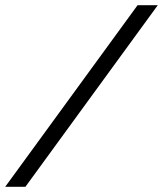

<svg xmlns="http://www.w3.org/2000/svg" viewBox="-64 -721 629 741"><path d="M467 -701H545L34 0H-44Z"/></svg>

Font: Chakra Petch
Style: Italic
Weight: 400
Italic angle: -10°
Designer: Katatrad Aksorn Co.,Ltd.
Foundry: Cadson Demak Co.,Ltd.
Version: Version 1.000; ttfautohint (v1.6)